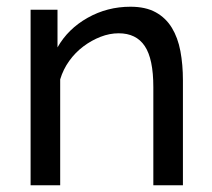

<svg xmlns="http://www.w3.org/2000/svg" viewBox="-20 -551 630 571"><path d="M524 0H436V-292Q436 -376 410.5 -414Q385 -452 333 -452Q306 -452 279 -441.5Q252 -431 228 -413Q204 -395 186 -370Q168 -345 159 -315V0H71V-522H151V-410Q182 -465 240.5 -498Q299 -531 368 -531Q413 -531 443 -514.5Q473 -498 491 -468.5Q509 -439 516.5 -399Q524 -359 524 -312Z"/></svg>

Font: Boldmen Medium
Style: Regular
Weight: 400
Designer: Matt McInerney, Pablo Impallari, Rodrigo Fuenzalida
Foundry: LIVING CONCEPT
Version: Version 1.000